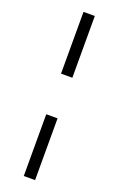

<svg xmlns="http://www.w3.org/2000/svg" viewBox="-169 -749 601 973"><g transform="rotate(20 131.5 -262.5)"><path d="M101 -372V-705H162V-372ZM101 180V-153H162V180Z"/></g></svg>

Font: Nunito Sans 11pt Light
Style: Regular
Weight: 300
Version: Version 3.101;gftools[0.9.27]